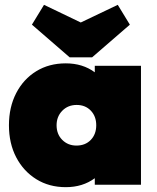

<svg xmlns="http://www.w3.org/2000/svg" viewBox="-20 -764 650 794"><path d="M252 10Q183 10 130 -23Q77 -56 47 -113.5Q17 -171 17 -246Q17 -321 47 -379Q77 -437 130 -469.5Q183 -502 252 -502Q322 -502 372 -465V-492H563V0H372V-27Q322 10 252 10ZM296 -162Q333 -162 355.5 -185.5Q378 -209 378 -246Q378 -283 355.5 -306.5Q333 -330 297 -330Q261 -330 237.5 -306Q214 -282 214 -246Q214 -209 237.5 -185.5Q261 -162 296 -162ZM467 -744 517 -662 361 -527H268L112 -662L162 -744L314 -671Z"/></svg>

Font: Outfit Black
Style: Regular
Weight: 900
Designer: Rodrigo Fuenzalida
Foundry: fragTYPE
Version: Version 1.100; ttfautohint (v1.8.4.7-5d5b)